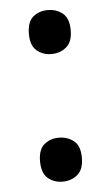

<svg xmlns="http://www.w3.org/2000/svg" viewBox="-46 -584 364 631"><g transform="rotate(-5 136.0 -269.0)"><path d="M67 -479Q67 -519 87 -535.5Q107 -552 135 -552Q164 -552 184.5 -535.5Q205 -519 205 -479Q205 -441 184.5 -424Q164 -407 135 -407Q107 -407 87 -424Q67 -441 67 -479ZM67 -59Q67 -98 87 -114.5Q107 -131 135 -131Q164 -131 184.5 -114.5Q205 -98 205 -59Q205 -20 184.5 -3Q164 14 135 14Q107 14 87 -3Q67 -20 67 -59Z"/></g></svg>

Font: Noto Sans Lao Medium
Style: Regular
Weight: 500
Designer: Monotype Design Team
Foundry: Monotype Imaging Inc.
Version: Version 2.003; ttfautohint (v1.8.4.7-5d5b)